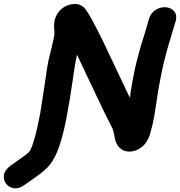

<svg xmlns="http://www.w3.org/2000/svg" viewBox="-134 -777 931 992"><path d="M-4 176Q0 173 25 156Q50 139 74 121Q98 102 113 86Q153 45 180 -46Q200 -110 216 -204Q226 -258 240 -351Q253 -443 258 -467L264 -494L401 -205L450 -107L453 -94Q460 -62 460 -60Q467 -30 483 -15Q501 5 530 6Q560 8 590 -11Q617 -28 633 -63Q640 -77 645 -98Q654 -129 663 -177Q664 -183 667 -202.5Q670 -222 673.5 -244.5Q677 -267 679.5 -284Q682 -301 682 -301Q694 -369 702 -406Q709 -441 718 -476Q727 -511 733 -532Q739 -553 753 -599L774 -669Q782 -700 766 -718.5Q750 -737 723.5 -739.5Q697 -742 671.5 -727Q646 -712 635 -678Q627 -647 615 -608Q603 -569 593 -537Q587 -516 577 -478.5Q567 -441 560 -406Q551 -366 540 -295Q539 -290 538 -273L533 -280L393 -575L348 -663Q331 -694 319 -713Q311 -725 304 -734Q298 -741 291 -745Q272 -759 245 -756Q215 -754 190.5 -736Q166 -718 155 -692Q145 -670 145 -638L146 -628Q146 -622 147 -615Q147 -608 147 -604Q147 -594 146 -592Q143 -574 133 -532Q122 -490 117 -467Q111 -442 98 -348Q84 -253 75 -199Q59 -111 43 -57Q27 -3 17 7Q1 23 -26.5 41.5Q-54 60 -81 80Q-111 103 -114 128.5Q-117 154 -102 173Q-87 192 -60.5 195.5Q-34 199 -4 176Z"/></svg>

Font: Balsamiq Sans
Style: Bold Italic
Weight: 700
Italic angle: -12°
Designer: Michael Angeles
Foundry: Balsamiq SRL
Version: Version 1.020; ttfautohint (v1.8.4.7-5d5b);gftools[0.9.26]